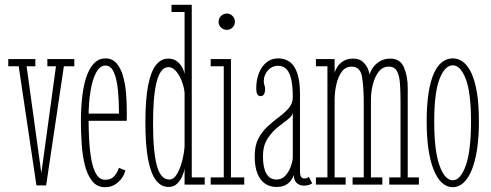

<svg xmlns="http://www.w3.org/2000/svg" viewBox="-20 -770 2048 801"><path d="M132 3.5 58 -493.5H14.5V-523.5H127.5V-493.5H91L152.5 -47.5L213.5 -493.5H177.5V-523.5H290V-493.5H246.5L172.5 3.5Z M418.5 11Q385 11 364.8 -14.2Q344.5 -39.5 334.2 -80.2Q324 -121 320.8 -169Q317.5 -217 317.5 -262.5Q317.5 -325.5 324 -374.8Q330.5 -424 343.5 -457.8Q356.5 -491.5 375.5 -509Q394.5 -526.5 419.5 -526.5Q448.5 -526.5 466.2 -506Q484 -485.5 493.2 -452.8Q502.5 -420 505.8 -381.8Q509 -343.5 509 -308Q509 -297 509 -286.5Q509 -276 508.5 -266H343V-296H476.5Q476.5 -348 472 -393.8Q467.5 -439.5 455.2 -468Q443 -496.5 419.5 -496.5Q397.5 -496.5 381.8 -468.5Q366 -440.5 357.8 -391.2Q349.5 -342 349.5 -278Q349.5 -231.5 352 -185.8Q354.5 -140 361.5 -102.5Q368.5 -65 382.2 -42.5Q396 -20 418.5 -20Q445 -20 458.5 -37.2Q472 -54.5 476 -70L503 -59Q496 -30.5 472.8 -9.8Q449.5 11 418.5 11Z M683 10Q652.5 10 631 -17.5Q609.5 -45 598 -104.2Q586.5 -163.5 586.5 -259Q586.5 -356.5 598.2 -415Q610 -473.5 631.2 -499.5Q652.5 -525.5 681 -525.5Q703 -525.5 717.2 -515Q731.5 -504.5 739.5 -489.8Q747.5 -475 750 -462V-720H695.5V-750H780V-30H834V0H750V-67.5Q748.5 -54.5 740.8 -36Q733 -17.5 719 -3.8Q705 10 683 10ZM686.5 -21Q704.5 -21 717.8 -43Q731 -65 739.5 -97Q748 -129 750 -159V-383.5Q747.5 -408.5 737.8 -433Q728 -457.5 713.8 -473.8Q699.5 -490 683 -490Q664 -490 651.5 -471.8Q639 -453.5 631.8 -421.2Q624.5 -389 621.5 -346.8Q618.5 -304.5 618.5 -256.5Q618.5 -196.5 622.5 -152.2Q626.5 -108 634.5 -78.8Q642.5 -49.5 655.5 -35.2Q668.5 -21 686.5 -21Z M859 0V-30H913.5V-493.5H859V-523.5H943.5V-30H999V0ZM927 -645.5Q912 -645.5 902 -655.2Q892 -665 892 -679Q892 -693.5 902 -703.5Q912 -713.5 927 -713.5Q940 -713.5 950 -703.5Q960 -693.5 960 -679Q960 -665 950 -655.2Q940 -645.5 927 -645.5Z M1133.5 10Q1106 10 1085.5 -4Q1065 -18 1053.8 -46.5Q1042.5 -75 1042.5 -118Q1042.5 -163 1058.5 -193Q1074.5 -223 1098.2 -244.2Q1122 -265.5 1145.8 -283.2Q1169.5 -301 1185.5 -320Q1201.5 -339 1201.5 -365.5Q1201.5 -404.5 1196 -433.8Q1190.5 -463 1177.2 -479.2Q1164 -495.5 1140.5 -495.5Q1114.5 -495.5 1097.5 -476Q1080.5 -456.5 1080.5 -432.5Q1080.5 -423 1082 -418.2Q1083.5 -413.5 1084.8 -409.2Q1086 -405 1086 -397Q1086 -385.5 1081.5 -377.2Q1077 -369 1067 -369Q1057.5 -369 1053.2 -377.5Q1049 -386 1049 -401Q1049 -436.5 1060.2 -465Q1071.5 -493.5 1092 -510Q1112.5 -526.5 1140.5 -526.5Q1168.5 -526.5 1188.8 -511.8Q1209 -497 1220.2 -464.5Q1231.5 -432 1231.5 -378V-55.5Q1231.5 -38 1236.2 -31.8Q1241 -25.5 1250 -25.5Q1257 -25.5 1261.5 -27.8Q1266 -30 1268 -32.5L1282.5 -5.5Q1277.5 -1 1268 1.8Q1258.5 4.5 1247 4.5Q1237 4.5 1227.5 0Q1218 -4.5 1212 -14.2Q1206 -24 1206 -40Q1202.5 -29.5 1194.2 -17.8Q1186 -6 1171.2 2Q1156.5 10 1133.5 10ZM1133.5 -21Q1156.5 -21 1171.5 -38.2Q1186.5 -55.5 1194 -77.8Q1201.5 -100 1201.5 -114.5V-301Q1200.5 -287 1181.5 -272.5Q1162.5 -258 1138.2 -238.8Q1114 -219.5 1095.5 -190.5Q1077 -161.5 1077 -118Q1077 -70.5 1091.2 -45.8Q1105.5 -21 1133.5 -21Z M1298 0V-30H1346V-493.5H1298V-523.5H1376V-465.5Q1378 -476 1386.8 -490.2Q1395.5 -504.5 1412 -515Q1428.5 -525.5 1453 -525.5Q1480 -525.5 1495 -511Q1510 -496.5 1516 -480Q1522 -463.5 1522 -457.5Q1525 -472.5 1536 -488.2Q1547 -504 1565.5 -514.8Q1584 -525.5 1608.5 -525.5Q1649.5 -525.5 1665.2 -489Q1681 -452.5 1681 -403.5V-30H1727.5V0H1604V-30H1651V-340Q1651 -385.5 1648.8 -419.8Q1646.5 -454 1636.2 -473Q1626 -492 1602 -492Q1576.5 -492 1560.2 -471.2Q1544 -450.5 1536 -419.5Q1528 -388.5 1527.5 -358V-30H1575V0H1451V-30H1497.5V-340Q1497.5 -408.5 1490.2 -450.2Q1483 -492 1446.5 -492Q1421.5 -492 1406 -471Q1390.5 -450 1383.5 -419Q1376.5 -388 1376 -358V-30H1422V0Z M1869 11Q1843.5 11 1823.2 -8Q1803 -27 1788.8 -62.8Q1774.5 -98.5 1767.2 -149.2Q1760 -200 1760 -263.5Q1760 -333 1768 -383Q1776 -433 1790.5 -464.8Q1805 -496.5 1825 -511.5Q1845 -526.5 1869 -526.5Q1892.5 -526.5 1912.2 -511.5Q1932 -496.5 1946.8 -464.8Q1961.5 -433 1969.8 -383Q1978 -333 1978 -263.5Q1978 -200 1970.5 -149.2Q1963 -98.5 1948.8 -62.8Q1934.5 -27 1914.2 -8Q1894 11 1869 11ZM1869 -18Q1901 -18 1923 -79Q1945 -140 1945 -263.5Q1945 -384.5 1923 -441Q1901 -497.5 1869 -497.5Q1836 -497.5 1813.8 -441Q1791.5 -384.5 1791.5 -263.5Q1791.5 -140 1813.8 -79Q1836 -18 1869 -18Z"/></svg>

Font: Imbue Thin 10pt Thin
Style: Regular
Weight: 250
Version: Version 1.102